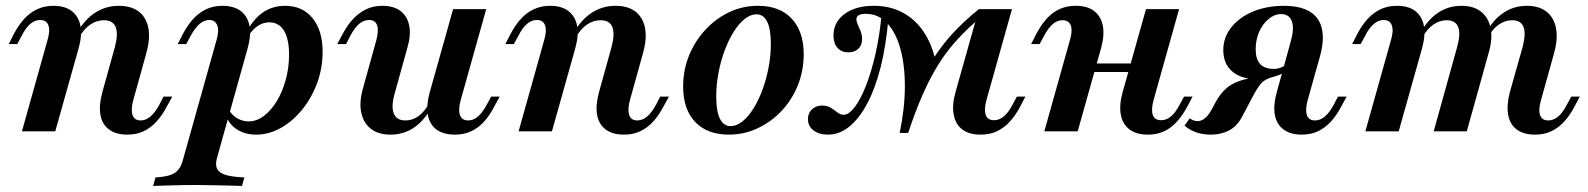

<svg xmlns="http://www.w3.org/2000/svg" viewBox="-20 -448 5419 655"><path d="M414.5 11.3Q375 11.3 351.6 -6.5Q328.2 -24.2 322.6 -56.5Q316.9 -88.7 329 -133.1L371.8 -287.1Q383.9 -332.3 374.6 -355.6Q365.3 -379 334.7 -379Q309.7 -379 287.9 -364.1Q266.1 -349.2 248.4 -318.5L241.9 -334.7Q268.5 -381.5 304.8 -404.8Q341.1 -428.2 385.5 -428.2Q449.2 -428.2 474.6 -384.3Q500 -340.3 479 -266.1L434.7 -106.5Q425.8 -73.4 432.3 -55.2Q438.7 -37.1 459.7 -37.1Q477.4 -37.1 493.1 -50.4Q508.9 -63.7 523.4 -90.3L537.9 -118.5H567.7L549.2 -84.7Q533.1 -54 513.3 -32.7Q493.5 -11.3 469.4 0Q445.2 11.3 414.5 11.3ZM54.8 0 141.9 -310.5Q151.6 -342.7 145.2 -361.3Q138.7 -379.8 116.9 -379.8Q99.2 -379.8 83.5 -366.5Q67.7 -353.2 54 -325.8L38.7 -297.6H9.7L27.4 -332.3Q43.5 -362.9 63.3 -384.3Q83.1 -405.6 107.7 -416.9Q132.3 -428.2 162.1 -428.2Q201.6 -428.2 225 -410.1Q248.4 -391.9 254.4 -359.7Q260.5 -327.4 248.4 -283.9L168.5 0Z M502.4 186.3 510.5 157.3Q539.5 155.6 558.1 150Q576.6 144.4 587.5 131.9Q598.4 119.4 604 97.6L718.5 -310.5Q728.2 -344.4 721 -362.1Q713.7 -379.8 693.5 -379.8Q676.6 -379.8 660.9 -366.5Q645.2 -353.2 630.6 -325.8L615.3 -297.6H586.3L604 -332.3Q620.2 -362.9 639.9 -384.3Q659.7 -405.6 684.3 -416.9Q708.9 -428.2 738.7 -428.2Q796.8 -428.2 820.2 -389.5Q843.5 -350.8 825 -283.9L720.2 91.1Q713.7 113.7 720.6 127.8Q727.4 141.9 750 148.8Q772.6 155.6 813.7 157.3L805.6 186.3Q788.7 185.5 763.3 185.1Q737.9 184.7 708.9 183.9Q679.8 183.1 650 183.1Q607.3 183.1 566.9 184.3Q526.6 185.5 502.4 186.3ZM853.2 11.3Q817.7 11.3 791.1 -4.8Q764.5 -21 752.4 -49.2L761.3 -72.6Q771.8 -54.8 789.5 -44.4Q807.3 -33.9 828.2 -33.9Q855.6 -33.9 880.2 -52.4Q904.8 -71 924.2 -102.8Q943.5 -134.7 954.8 -175.8Q966.1 -216.9 966.1 -261.3Q966.1 -315.3 948.8 -343.5Q931.5 -371.8 898.4 -371.8Q877.4 -371.8 858.5 -358.9Q839.5 -346 824.2 -320.2L817.7 -331.5Q840.3 -379 874.2 -403.6Q908.1 -428.2 952.4 -428.2Q1012.1 -428.2 1046.4 -385.9Q1080.6 -343.5 1080.6 -271Q1080.6 -216.1 1062.1 -165.3Q1043.5 -114.5 1011.3 -74.6Q979 -34.7 938.3 -11.7Q897.6 11.3 853.2 11.3Z M1312.1 11.3Q1270.2 11.3 1244.8 -8.9Q1219.4 -29 1212.1 -65.3Q1204.8 -101.6 1219.4 -150.8L1263.7 -310.5Q1272.6 -343.5 1266.5 -361.7Q1260.5 -379.8 1238.7 -379.8Q1221 -379.8 1205.2 -366.5Q1189.5 -353.2 1175 -325.8L1160.5 -297.6H1130.6L1149.2 -332.3Q1165.3 -362.9 1185.1 -383.9Q1204.8 -404.8 1229.4 -416.5Q1254 -428.2 1283.9 -428.2Q1323.4 -428.2 1346.8 -410.1Q1370.2 -391.9 1376.2 -359.7Q1382.3 -327.4 1369.4 -283.9L1326.6 -129.8Q1313.7 -84.7 1323.4 -60.9Q1333.1 -37.1 1362.9 -37.1Q1387.9 -37.1 1408.5 -52.4Q1429 -67.7 1445.2 -97.6L1452.4 -82.3Q1426.6 -35.5 1391.5 -12.1Q1356.5 11.3 1312.1 11.3ZM1532.3 11.3Q1491.9 11.3 1468.5 -6.5Q1445.2 -24.2 1439.5 -56.9Q1433.9 -89.5 1446 -133.1L1525.8 -416.9H1638.7L1551.6 -106.5Q1542.7 -73.4 1549.2 -55.2Q1555.6 -37.1 1577.4 -37.1Q1595.2 -37.1 1610.5 -50.4Q1625.8 -63.7 1640.3 -90.3L1655.6 -118.5H1684.7L1666.1 -84.7Q1650.8 -54 1631 -32.7Q1611.3 -11.3 1587.1 0Q1562.9 11.3 1532.3 11.3Z M2108.9 11.3Q2069.4 11.3 2046 -6.5Q2022.6 -24.2 2016.9 -56.5Q2011.3 -88.7 2023.4 -133.1L2066.1 -287.1Q2078.2 -332.3 2069 -355.6Q2059.7 -379 2029 -379Q2004 -379 1982.3 -364.1Q1960.5 -349.2 1942.7 -318.5L1936.3 -334.7Q1962.9 -381.5 1999.2 -404.8Q2035.5 -428.2 2079.8 -428.2Q2143.5 -428.2 2169 -384.3Q2194.4 -340.3 2173.4 -266.1L2129 -106.5Q2120.2 -73.4 2126.6 -55.2Q2133.1 -37.1 2154 -37.1Q2171.8 -37.1 2187.5 -50.4Q2203.2 -63.7 2217.7 -90.3L2232.3 -118.5H2262.1L2243.5 -84.7Q2227.4 -54 2207.7 -32.7Q2187.9 -11.3 2163.7 0Q2139.5 11.3 2108.9 11.3ZM1749.2 0 1836.3 -310.5Q1846 -342.7 1839.5 -361.3Q1833.1 -379.8 1811.3 -379.8Q1793.5 -379.8 1777.8 -366.5Q1762.1 -353.2 1748.4 -325.8L1733.1 -297.6H1704L1721.8 -332.3Q1737.9 -362.9 1757.7 -384.3Q1777.4 -405.6 1802 -416.9Q1826.6 -428.2 1856.5 -428.2Q1896 -428.2 1919.4 -410.1Q1942.7 -391.9 1948.8 -359.7Q1954.8 -327.4 1942.7 -283.9L1862.9 0Z M2466.9 11.3Q2392.7 11.3 2351.6 -31.9Q2310.5 -75 2310.5 -153.2Q2310.5 -208.9 2330.6 -258.5Q2350.8 -308.1 2386.3 -346.4Q2421.8 -384.7 2467.7 -406.5Q2513.7 -428.2 2566.1 -428.2Q2639.5 -428.2 2680.6 -384.7Q2721.8 -341.1 2721.8 -262.9Q2721.8 -207.3 2702 -157.7Q2682.3 -108.1 2646.8 -70.2Q2611.3 -32.3 2564.9 -10.5Q2518.5 11.3 2466.9 11.3ZM2472.6 -17.7Q2492.7 -17.7 2512.9 -33.9Q2533.1 -50 2550.4 -77.8Q2567.7 -105.6 2581 -141.5Q2594.4 -177.4 2602 -217.7Q2609.7 -258.1 2609.7 -298.4Q2609.7 -348.4 2597.2 -373.8Q2584.7 -399.2 2560.5 -399.2Q2540.3 -399.2 2520.2 -383.1Q2500 -366.9 2482.7 -339.1Q2465.3 -311.3 2452 -275.4Q2438.7 -239.5 2431 -199.2Q2423.4 -158.9 2423.4 -117.7Q2423.4 -68.5 2435.9 -43.1Q2448.4 -17.7 2472.6 -17.7Z M3049.2 5.6Q3066.9 -79.8 3066.9 -153.6Q3066.9 -227.4 3051.2 -283.1Q3035.5 -338.7 3005.6 -369.8Q2975.8 -400.8 2933.9 -400.8Q2901.6 -400.8 2901.6 -382.3Q2901.6 -374.2 2906.5 -363.7Q2911.3 -353.2 2916.1 -341.1Q2921 -329 2921 -314.5Q2921 -293.5 2908.1 -281.5Q2895.2 -269.4 2873.4 -269.4Q2850.8 -269.4 2837.1 -284.7Q2823.4 -300 2823.4 -326.6Q2823.4 -372.6 2861.3 -400.4Q2899.2 -428.2 2961.3 -428.2Q3016.1 -428.2 3059.3 -405.2Q3102.4 -382.3 3131 -339.5Q3159.7 -296.8 3171.8 -238.7Q3149.2 -195.2 3133.1 -158.9Q3116.9 -122.6 3104 -83.9Q3091.1 -45.2 3078.2 5.6ZM2804.8 11.3Q2774.2 11.3 2755.2 -3.2Q2736.3 -17.7 2736.3 -41.9Q2736.3 -62.1 2750 -75Q2763.7 -87.9 2784.7 -87.9Q2802.4 -87.9 2814.5 -80.2Q2826.6 -72.6 2836.7 -64.5Q2846.8 -56.5 2858.1 -56.5Q2875.8 -56.5 2895.6 -82.3Q2915.3 -108.1 2933.9 -154.8Q2952.4 -201.6 2966.9 -265.3Q2981.5 -329 2987.9 -404L3010.5 -381.5Q3002.4 -291.1 2984.3 -219Q2966.1 -146.8 2938.7 -95.2Q2911.3 -43.5 2877.4 -16.1Q2843.5 11.3 2804.8 11.3ZM3049.2 5.6Q3077.4 -77.4 3106 -140.3Q3134.7 -203.2 3166.5 -252Q3198.4 -300.8 3235.9 -340.3Q3273.4 -379.8 3319.4 -416.9L3324.2 -387.9Q3281.5 -351.6 3246.8 -314.1Q3212.1 -276.6 3183.5 -231.5Q3154.8 -186.3 3129 -128.2Q3103.2 -70.2 3078.2 5.6ZM3325.8 11.3Q3285.5 11.3 3262.5 -6.5Q3239.5 -24.2 3233.5 -56.9Q3227.4 -89.5 3239.5 -133.1L3319.4 -416.9H3432.3L3345.2 -106.5Q3336.3 -74.2 3342.7 -56Q3349.2 -37.9 3371 -37.9Q3388.7 -37.9 3404.4 -50.8Q3420.2 -63.7 3433.9 -90.3L3449.2 -118.5H3478.2L3460.5 -84.7Q3444.4 -54 3424.6 -32.7Q3404.8 -11.3 3380.6 0Q3356.5 11.3 3325.8 11.3Z M3542.7 0 3629.8 -310.5Q3639.5 -342.7 3633.1 -360.9Q3626.6 -379 3604.8 -379Q3587.1 -379 3571.8 -366.1Q3556.5 -353.2 3541.9 -325.8L3526.6 -297.6H3497.6L3515.3 -332.3Q3541.9 -382.3 3574.2 -405.2Q3606.5 -428.2 3650 -428.2Q3689.5 -428.2 3712.9 -410.1Q3736.3 -391.9 3742.3 -359.7Q3748.4 -327.4 3736.3 -283.9L3656.5 0ZM3658.1 -202.4 3666.1 -231.5H3892.7L3884.7 -202.4ZM3896 11.3Q3856.5 11.3 3833.1 -6.5Q3809.7 -24.2 3803.6 -56.9Q3797.6 -89.5 3809.7 -133.1L3889.5 -416.9H4002.4L3915.3 -106.5Q3906.5 -73.4 3912.9 -55.6Q3919.4 -37.9 3941.1 -37.9Q3958.9 -37.9 3974.6 -50.8Q3990.3 -63.7 4004 -90.3L4019.4 -118.5H4048.4L4030.6 -84.7Q4004 -35.5 3971.8 -12.1Q3939.5 11.3 3896 11.3Z M4421 11.3Q4382.3 11.3 4358.5 -6.5Q4334.7 -24.2 4329 -56.9Q4323.4 -89.5 4335.5 -133.1L4383.1 -305.6Q4396 -350.8 4387.1 -375.4Q4378.2 -400 4350 -400Q4328.2 -400 4308.1 -383.5Q4287.9 -366.9 4275.8 -339.9Q4263.7 -312.9 4263.7 -279.8Q4263.7 -246 4279 -229.4Q4294.4 -212.9 4325.8 -212.9Q4338.7 -212.9 4351.2 -218.1Q4363.7 -223.4 4371.8 -231.5L4366.1 -204Q4348.4 -191.9 4321 -185.1Q4293.5 -178.2 4266.9 -178.2Q4213.7 -178.2 4183.5 -204.4Q4153.2 -230.6 4153.2 -277.4Q4153.2 -320.2 4180.2 -354.4Q4207.3 -388.7 4254.4 -408.5Q4301.6 -428.2 4360.5 -428.2Q4444.4 -428.2 4475.4 -383.1Q4506.5 -337.9 4482.3 -253.2L4441.1 -106.5Q4432.3 -74.2 4438.3 -55.6Q4444.4 -37.1 4466.1 -37.1Q4483.9 -37.1 4499.6 -50.4Q4515.3 -63.7 4529.8 -90.3L4544.4 -118.5H4574.2L4555.6 -84.7Q4539.5 -54 4519.8 -32.7Q4500 -11.3 4475.8 0Q4451.6 11.3 4421 11.3ZM4111.3 11.3Q4056.5 11.3 4021 -19.4L4038.7 -44.4Q4052.4 -34.7 4065.3 -34.7Q4078.2 -34.7 4090.3 -44.4Q4102.4 -54 4112.9 -73.4L4128.2 -101.6Q4142.7 -127.4 4160.9 -144.4Q4179 -161.3 4207.3 -171.4Q4235.5 -181.5 4278.2 -186.3L4329.8 -187.9Q4309.7 -182.3 4298 -175.8Q4286.3 -169.4 4278.2 -158.5Q4270.2 -147.6 4259.7 -129.8L4216.9 -49.2Q4200 -16.9 4172.6 -2.8Q4145.2 11.3 4111.3 11.3Z M5216.9 11.3Q5177.4 11.3 5154 -6.5Q5130.6 -24.2 5125 -56.9Q5119.4 -89.5 5130.6 -133.1L5174.2 -287.1Q5186.3 -333.1 5177.4 -356Q5168.5 -379 5138.7 -379Q5114.5 -379 5093.1 -364.1Q5071.8 -349.2 5054.8 -319.4L5048.4 -334.7Q5074.2 -381.5 5109.7 -404.8Q5145.2 -428.2 5188.7 -428.2Q5230.6 -428.2 5256 -408.1Q5281.5 -387.9 5288.3 -351.6Q5295.2 -315.3 5281.5 -266.1L5237.1 -106.5Q5227.4 -73.4 5233.9 -55.2Q5240.3 -37.1 5262.1 -37.1Q5279.8 -37.1 5295.6 -50.4Q5311.3 -63.7 5325 -90.3L5340.3 -118.5H5369.4L5351.6 -84.7Q5335.5 -54 5315.7 -32.7Q5296 -11.3 5271.8 0Q5247.6 11.3 5216.9 11.3ZM4637.9 0 4725 -310.5Q4734.7 -342.7 4728.2 -361.3Q4721.8 -379.8 4700 -379.8Q4683.1 -379.8 4666.9 -366.5Q4650.8 -353.2 4637.1 -325.8L4621.8 -297.6H4592.7L4610.5 -332.3Q4626.6 -362.9 4646.4 -384.3Q4666.1 -405.6 4690.7 -416.9Q4715.3 -428.2 4745.2 -428.2Q4785.5 -428.2 4808.5 -410.1Q4831.5 -391.9 4837.5 -359.7Q4843.5 -327.4 4831.5 -283.9L4751.6 0ZM4871 0 4950.8 -287.1Q4963.7 -333.1 4954.4 -356Q4945.2 -379 4915.3 -379Q4891.1 -379 4869.8 -364.1Q4848.4 -349.2 4831.5 -319.4L4825 -334.7Q4850.8 -381.5 4886.3 -404.8Q4921.8 -428.2 4965.3 -428.2Q5007.3 -428.2 5032.7 -408.1Q5058.1 -387.9 5065.3 -351.6Q5072.6 -315.3 5058.1 -266.1L4983.9 0Z"/></svg>

Font: Playfair 5pt SemiExpanded Light
Style: Bold Italic
Weight: 700
Italic angle: -15.6°
Version: Version 2.001;gftools[0.9.30]